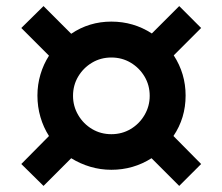

<svg xmlns="http://www.w3.org/2000/svg" viewBox="-20 -690 731 631"><path d="M123 -79 50 -151 141 -243Q123 -271 113 -305Q103 -339 103 -376Q103 -412 113 -445.5Q123 -479 141 -507L50 -598L123 -670L214 -579Q273 -619 346 -619Q419 -619 479 -580L569 -670L641 -598L551 -508Q590 -448 590 -376Q590 -302 550 -243L641 -151L569 -79L478 -170Q418 -132 346 -132Q310 -132 276.5 -142Q243 -152 214 -170ZM346 -249Q381 -249 409.5 -266Q438 -283 455 -312Q472 -341 472 -375Q472 -410 455 -438.5Q438 -467 409.5 -484Q381 -501 346 -501Q311 -501 282.5 -484Q254 -467 237 -438.5Q220 -410 220 -375Q220 -341 237 -312Q254 -283 282.5 -266Q311 -249 346 -249Z"/></svg>

Font: Be Vietnam Pro ExtraBold
Style: Italic
Weight: 800
Italic angle: -12°
Designer: Lam Bao, Tony Le, Vietanh Nguyen
Foundry: Yellow Type Foundry
Version: Version 1.002; ttfautohint (v1.8.3)